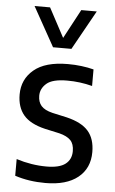

<svg xmlns="http://www.w3.org/2000/svg" viewBox="-57 -847 536 895"><g transform="rotate(5 211.5 -399.0)"><path d="M189.5 9.5Q112 9.5 47 -12V-90Q118 -67.5 188.5 -67.5Q248.5 -67.5 276.5 -89Q304.5 -110.5 304.5 -149.5Q304.5 -183 287.5 -200.5Q270.5 -218 234.5 -227L166 -242Q96.5 -258.5 65.5 -295.2Q34.5 -332 34.5 -391.5Q34.5 -462.5 87.8 -507.2Q141 -552 246.5 -552Q280 -552 310.2 -548.2Q340.5 -544.5 367.5 -537.5V-460Q310.5 -475 250 -475Q181.5 -475 153.8 -451Q126 -427 126 -393.5Q126 -364 141.8 -346Q157.5 -328 194.5 -319L262.5 -304Q333 -287 364.2 -251Q395.5 -215 395.5 -153Q395.5 -77 341.8 -33.8Q288 9.5 189.5 9.5ZM170.5 -624 68 -808H140.5L213.5 -671.5L286.5 -808H359L256.5 -624Z"/></g></svg>

Font: Encode Sans Semi Condensed Medium
Style: Regular
Weight: 500
Width: 4
Designer: Multiple Designers
Foundry: Impallari Type
Version: Version 3.000; ttfautohint (v1.8.3) -l 8 -r 50 -G 200 -x 14 